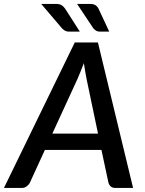

<svg xmlns="http://www.w3.org/2000/svg" viewBox="-56 -930 718 950"><path d="M0 0ZM602.5 0H515.5Q500.5 0 492.2 -7.2Q484 -14.5 480.5 -26.5L446 -188H166L92 -26.5Q87 -16 76.2 -8Q65.5 0 51.5 0H-36.5L314 -720H428.5ZM203 -269H429L372.5 -538.5Q369.5 -554 366 -574Q362.5 -594 359 -617.5Q350.5 -594 341.8 -573.8Q333 -553.5 326.5 -537.5ZM390 -910.5Q407 -910.5 416.8 -904Q426.5 -897.5 432 -886L484.5 -773.5H438Q426.5 -773.5 420 -777.8Q413.5 -782 406 -789.5L325.5 -910.5ZM222.5 -910.5Q239 -910.5 249.2 -904Q259.5 -897.5 267 -886L339 -773.5H285.5Q274.5 -773.5 266.8 -777.5Q259 -781.5 251 -789.5L148 -910.5Z"/></svg>

Font: Lato Semibold
Style: Italic
Weight: 600
Italic angle: -7°
Designer: Lukasz Dziedzic
Foundry: tyPoland Lukasz Dziedzic
Version: Version 2.006; 2014-01-15